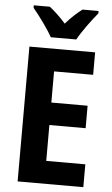

<svg xmlns="http://www.w3.org/2000/svg" viewBox="-61 -973 590 1013"><g transform="rotate(5 233.5 -466.5)"><path d="M180 -773H315C338 -816 388 -883 419 -920V-933H334C306 -911 278 -887 247 -851C217 -885 187 -913 161 -933H76V-920C107 -883 158 -814 180 -773ZM420 0V-121H213V-311H405V-430H213V-595H420V-714H72V0Z"/></g></svg>

Font: Noto Sans Devanagari Condensed
Style: Bold
Weight: 700
Width: 3
Designer: Jelle Bosma - Monotype Design Team
Foundry: Monotype Imaging Inc.
Version: Version 2.004